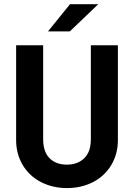

<svg xmlns="http://www.w3.org/2000/svg" viewBox="-20 -911 653 936"><path d="M179.7 -23.4Q123 -52.7 90.8 -106.4Q58.6 -161.1 58.6 -227.5V-690.4H190.4V-232.4Q190.4 -171.9 220.7 -140.6Q252 -108.4 305.7 -108.4Q359.4 -108.4 391.6 -140.6Q422.9 -171.9 422.9 -232.4V-690.4H554.7V-227.5Q554.7 -161.1 522.5 -106.4Q490.2 -52.7 433.6 -23.4Q377 5.9 305.7 5.9Q237.3 5.9 179.7 -23.4ZM321.3 -890.6H459L320.3 -757.8H213.9Z"/></svg>

Font: DINish
Style: Bold
Weight: 700
Designer: Bert Driehuis
Foundry: Playbeing
Version: Version 3.008; git-95204e4c-release